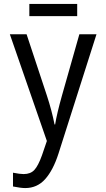

<svg xmlns="http://www.w3.org/2000/svg" viewBox="-20 -710 540 975"><path d="M46 237V167Q81 174 100 174Q135 174 154.5 153Q174 132 193 79L218 6L30 -536H115L218 -225Q243 -149 257 -78H260Q269 -134 295 -226L383 -536H470L277 70Q250 154 209.5 199.5Q169 245 108 245Q86 245 46 237ZM129 -690H372V-628H129Z"/></svg>

Font: Noto Sans Mono UI Cond
Style: Regular
Weight: 400
Width: 3
Monospace: yes
Designer: Monotype Design team
Foundry: Monotype Imaging Inc.
Version: Version 1.000